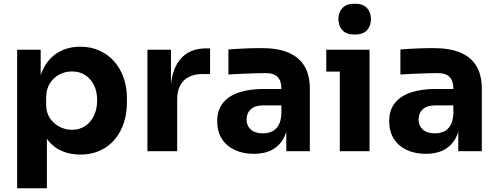

<svg xmlns="http://www.w3.org/2000/svg" viewBox="-20 -816 2683 1036"><path d="M72.5 200V-547.5H199.5V-311.2L183 -311.8Q186.5 -394 216.5 -450.4Q246.5 -506.8 297.5 -535.4Q348.5 -564 413 -564Q470.2 -564 516.6 -543.1Q563 -522.2 596.2 -484.6Q629.5 -447 647.1 -396.2Q664.8 -345.5 664.8 -285.8V-263.2Q664.8 -203.5 648 -152.4Q631.2 -101.2 598.6 -62.9Q566 -24.5 519.2 -3.2Q472.5 18 413.2 18Q351 18 301.2 -7.4Q251.5 -32.8 221.6 -85.4Q191.8 -138 189 -219.2L233 -158.8V200ZM368.2 -115.5Q408.8 -115.5 439.4 -135.8Q470 -156 487.1 -192.1Q504.2 -228.2 504.2 -274.5Q504.2 -321.8 487.1 -356.6Q470 -391.5 439.8 -411Q409.5 -430.5 368.2 -430.5Q331.5 -430.5 299.9 -413.9Q268.2 -397.2 248.6 -365.4Q229 -333.5 229 -288.5V-251.5Q229 -208.5 249.5 -178.1Q270 -147.8 302 -131.6Q334 -115.5 368.2 -115.5Z M775.5 0V-547.5H902.5V-312.5H900Q900 -428.8 949.2 -491.9Q998.5 -555 1092.5 -555H1113.5V-416.5H1073.5Q1007.8 -416.5 971.9 -381.1Q936 -345.8 936 -279.2V0Z M1524.8 0V-161.5H1498.2V-337.5Q1498.2 -379.8 1478 -400.6Q1457.8 -421.5 1414 -421.5Q1392 -421.5 1356 -420.5Q1320 -419.5 1281.8 -417.8Q1243.5 -416 1212.5 -414V-549Q1236 -551 1266.9 -552.9Q1297.8 -554.8 1330.9 -555.6Q1364 -556.5 1392.5 -556.5Q1476.8 -556.5 1534.4 -532.9Q1592 -509.2 1621.9 -460.8Q1651.8 -412.2 1651.8 -335.8V0ZM1349.8 14Q1291.2 14 1246.6 -6.9Q1202 -27.8 1177 -67.1Q1152 -106.5 1152 -161.5Q1152 -222.2 1183.1 -260.6Q1214.2 -299 1270 -317.4Q1325.8 -335.8 1399.2 -335.8H1515.8V-247.2H1398.2Q1356 -247.2 1333.2 -226.4Q1310.5 -205.5 1310.5 -171.2Q1310.5 -137.8 1333.2 -117.1Q1356 -96.5 1398.2 -96.5Q1424.8 -96.5 1446.4 -106Q1468 -115.5 1482.1 -138.6Q1496.2 -161.8 1498.2 -202.5L1536.2 -163Q1531.2 -106 1508.8 -66.8Q1486.2 -27.5 1446.8 -6.8Q1407.2 14 1349.8 14Z M1813.5 0V-547.5H1974V0ZM1740.5 -429.5V-547.5H1974V-429.5ZM1894.1 -629.5Q1849 -629.5 1827.5 -652.9Q1806 -676.2 1806 -712.8Q1806 -749.2 1827.6 -772.6Q1849.2 -796 1893.8 -796Q1939.2 -796 1960.4 -772.6Q1981.5 -749.2 1981.5 -712.8Q1981.5 -676.2 1960.4 -652.9Q1939.2 -629.5 1894.1 -629.5Z M2452.8 0V-161.5H2426.2V-337.5Q2426.2 -379.8 2406 -400.6Q2385.8 -421.5 2342 -421.5Q2320 -421.5 2284 -420.5Q2248 -419.5 2209.8 -417.8Q2171.5 -416 2140.5 -414V-549Q2164 -551 2194.9 -552.9Q2225.8 -554.8 2258.9 -555.6Q2292 -556.5 2320.5 -556.5Q2404.8 -556.5 2462.4 -532.9Q2520 -509.2 2549.9 -460.8Q2579.8 -412.2 2579.8 -335.8V0ZM2277.8 14Q2219.2 14 2174.6 -6.9Q2130 -27.8 2105 -67.1Q2080 -106.5 2080 -161.5Q2080 -222.2 2111.1 -260.6Q2142.2 -299 2198 -317.4Q2253.8 -335.8 2327.2 -335.8H2443.8V-247.2H2326.2Q2284 -247.2 2261.2 -226.4Q2238.5 -205.5 2238.5 -171.2Q2238.5 -137.8 2261.2 -117.1Q2284 -96.5 2326.2 -96.5Q2352.8 -96.5 2374.4 -106Q2396 -115.5 2410.1 -138.6Q2424.2 -161.8 2426.2 -202.5L2464.2 -163Q2459.2 -106 2436.8 -66.8Q2414.2 -27.5 2374.8 -6.8Q2335.2 14 2277.8 14Z"/></svg>

Font: SVN-Sora Variable
Style: Regular
Weight: 400
Designer: Jonathan Barnbrook, Julián Moncada
Foundry: Barnbrook Fonts
Version: Version 2.000 - Viet hoa boi STYLEno.1 Fonts